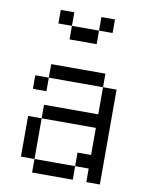

<svg xmlns="http://www.w3.org/2000/svg" viewBox="-84 -811 669 872"><g transform="rotate(10 250.0 -375.0)"><path d="M375 -687.5V-750H312.5V-687.5H187.5V-625H312.5V-687.5ZM125 -62.5V0H312.5V-62.5ZM125 -62.5V-250H62.5V-62.5ZM375 -62.5V0H437.5V-437.5H375Q375 -437.5 375 -312.5H125V-250H375Q375 -250 375 -125H312.5V-62.5ZM125 -437.5H62.5V-375H125ZM125 -437.5H375V-500H125ZM187.5 -687.5V-750H125V-687.5Z"/></g></svg>

Font: BFUnifontExMono
Style: Regular
Weight: 500
Version: Version 15.0.06